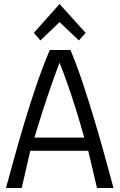

<svg xmlns="http://www.w3.org/2000/svg" viewBox="-20 -944 600 964"><path d="M10 0Q28 -65 51 -149Q74 -233 102 -326.5Q130 -420 162 -514Q194 -608 230 -693H334Q369 -608 400 -514Q431 -420 458.5 -327Q486 -234 509 -150Q532 -66 550 0H467L423 -187H132L89 0ZM153 -253H403Q383 -325 361 -395.5Q339 -466 317.5 -526.5Q296 -587 279 -629Q262 -585 240.5 -524Q219 -463 196.5 -393.5Q174 -324 153 -253ZM183 -741 150 -779 279 -924 410 -779 376 -741 279 -833Z"/></svg>

Font: Ubuntu Sans Mono
Style: Regular
Weight: 400
Monospace: yes
Designer: Dalton Maag Ltd
Foundry: Dalton Maag Ltd
Version: Version 1.006